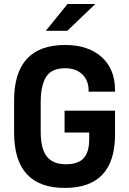

<svg xmlns="http://www.w3.org/2000/svg" viewBox="-20 -923 640 951"><path d="M49.8 -266.6V-424.8Q49.8 -700.2 302.7 -700.2Q417 -700.2 483.4 -640.6Q549.8 -581.1 549.8 -475.6V-468.8H418.9V-475.6Q418.9 -523.4 388.7 -553.7Q357.4 -585 301.8 -585Q238.3 -585 210.9 -545.9Q197.3 -526.4 189.5 -494.6Q181.6 -462.9 181.6 -418V-268.6Q181.6 -185.5 212.9 -146.5Q243.2 -109.4 306.6 -109.4Q367.2 -109.4 394.5 -139.6Q421.9 -169.9 421.9 -234.4V-266.6H299.8V-375H549.8V-256.8Q549.8 7.8 300.8 7.8Q49.8 7.8 49.8 -266.6ZM314.5 -903.3H452.1L313.5 -770.5H207Z"/></svg>

Font: Dinish
Style: Bold
Weight: 700
Designer: Bert Driehuis
Foundry: Playbeing
Version: Version 3.006; git-39231f3c-release